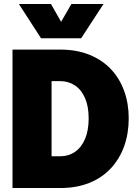

<svg xmlns="http://www.w3.org/2000/svg" viewBox="-20 -948 690 968"><path d="M43 0V-698H283Q366 -698 430.5 -672Q495 -646 539 -599.5Q583 -553 606 -489.5Q629 -426 629 -351Q629 -275 606 -211Q583 -147 539 -99.5Q495 -52 430.5 -26Q366 0 283 0ZM240 -160H283Q325 -160 357.5 -182Q390 -204 408.5 -247Q427 -290 427 -351Q427 -412 408.5 -454Q390 -496 357.5 -517.5Q325 -539 283 -539H240ZM75 -928H237L288 -838L340 -928H502L389 -755H187Z"/></svg>

Font: Azeret Mono Thin ExtraBold
Style: Regular
Weight: 800
Version: Version 1.002